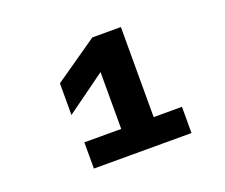

<svg xmlns="http://www.w3.org/2000/svg" viewBox="-83 -871 815 695"><g transform="rotate(-20 325.0 -524.0)"><path d="M313 -300V-620L161 -510V-632L328 -748H438V-300ZM171 -401H547V-300H171Z"/></g></svg>

Font: Azeret Mono
Style: Bold
Weight: 700
Designer: Martin Vácha
Foundry: Displaay
Version: Version 1.002